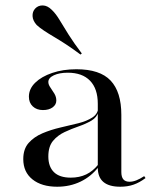

<svg xmlns="http://www.w3.org/2000/svg" viewBox="-20 -686 583 717"><path d="M345.2 -207.3V-298.4Q345.2 -354.8 316.1 -384.7Q287.1 -414.5 233.1 -414.5Q201.6 -414.5 181 -404.8Q160.5 -395.2 160.5 -379.8Q160.5 -370.2 168.1 -359.3Q175.8 -348.4 183.1 -336.3Q190.3 -324.2 190.3 -310.5Q190.3 -295.2 176.6 -285.1Q162.9 -275 140.3 -275Q116.9 -275 102.4 -288.7Q87.9 -302.4 87.9 -325Q87.9 -354 111.3 -377Q134.7 -400 175 -413.7Q215.3 -427.4 265.3 -427.4Q353.2 -427.4 393.1 -385.1Q433.1 -342.7 433.1 -257.3V-207.3ZM193.5 11.3Q135.5 11.3 101.2 -16.1Q66.9 -43.5 66.9 -91.9Q66.9 -129.8 87.1 -152.4Q107.3 -175 138.7 -188.3Q170.2 -201.6 205.2 -209.7Q240.3 -217.7 272.6 -225.8Q304.8 -233.9 325.4 -247.6Q346 -261.3 346.8 -283.9L347.6 -268.5Q341.9 -247.6 321.4 -235.5Q300.8 -223.4 273.8 -214.1Q246.8 -204.8 221 -192.7Q195.2 -180.6 177.8 -159.7Q160.5 -138.7 160.5 -101.6Q160.5 -63.7 181.5 -43.1Q202.4 -22.6 244.4 -22.6Q276.6 -22.6 302 -34.7Q327.4 -46.8 348.4 -73.4V-62.9Q320.2 -26.6 280.6 -7.7Q241.1 11.3 193.5 11.3ZM433.1 -43.5Q433.1 -25 440.7 -16.1Q448.4 -7.3 463.7 -7.3Q475.8 -7.3 489.1 -12.5Q502.4 -17.7 518.5 -28.2L523.4 -21Q500.8 -4 478.6 3.6Q456.5 11.3 429 11.3Q387.1 11.3 366.1 -6.5Q345.2 -24.2 345.2 -59.7V-207.3H433.1ZM280.6 -482.3Q251.6 -504 226.2 -520.6Q200.8 -537.1 180.2 -549.2Q159.7 -561.3 144 -571.8Q128.2 -582.3 116.9 -592.7Q102.4 -608.9 101.6 -625.8Q100.8 -642.7 111.3 -654Q122.6 -666.1 139.9 -665.7Q157.3 -665.3 173.4 -649.2Q188.7 -634.7 202.8 -610.9Q216.9 -587.1 236.3 -556.5Q255.6 -525.8 285.5 -486.3Z"/></svg>

Font: Playfair 144pt SemiExpanded Medium
Style: Regular
Weight: 500
Width: 6
Designer: Claus Eggers Sørensen
Foundry: Claus Eggers Sørensen
Version: Version 2.203